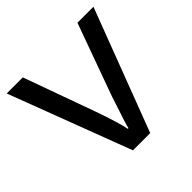

<svg xmlns="http://www.w3.org/2000/svg" viewBox="-143 -665 795 795"><g transform="rotate(-45 254.0 -268.0)"><path d="M203.1 0 0 -536.1H94.2L208 -220.2Q241.7 -125 251 -78.1H254.9Q256.3 -84.5 258.5 -92.5Q260.7 -100.6 263.7 -110.1Q266.6 -119.6 299.8 -220.2L414.1 -536.1H507.8L304.2 0Z"/></g></svg>

Font: Noto Sans Southeast Asian
Style: Regular
Weight: 400
Designer: Monotype Design Team
Foundry: Monotype Imaging Inc.
Version: Version 1.06 uh; ttfautohint (v1.4.1)